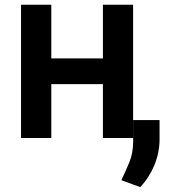

<svg xmlns="http://www.w3.org/2000/svg" viewBox="-20 -565 713 786"><path d="M524.9 0H401.3V-220.5H190V0H66.1V-545.5H190V-326H401.3V-545.5H524.9ZM554 201 476.9 172.6Q494.3 135.7 509.8 98.5Q525.2 61.4 525.2 11.7V-73.5H633.2V5Q633.2 59.7 611.9 111.2Q590.6 162.6 554 201Z"/></svg>

Font: Linik Sans SemiBold
Style: Regular
Weight: 600
Designer: Rasmus Andersson (font), Cristiano Sobral (main changes)
Foundry: rsms
Version: Version 3.018;June 1, 2022;FontCreator 14.0.0.2814 64-bit; t